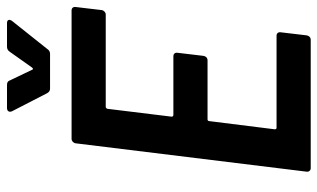

<svg xmlns="http://www.w3.org/2000/svg" viewBox="-204 -726 929 562"><g transform="rotate(-90 261.0 -444.5)"><path d="M399 -771 481 -874C487 -882 485 -889 475 -889H406C400 -889 395 -887 391 -881L345 -816C342 -812 339 -812 338 -816L307 -881C305 -887 300 -889 294 -889H226C217 -889 213 -882 217 -874L270 -771C273 -766 277 -763 283 -763H385C391 -763 396 -766 399 -771ZM513 -612 522 -688C523 -695 519 -700 512 -700H136C130 -700 124 -695 123 -688L40 -12C39 -5 44 0 50 0H426C433 0 438 -5 439 -12L448 -88C449 -95 445 -100 438 -100H168C166 -100 164 -102 164 -105L188 -297C188 -300 190 -302 193 -302H366C373 -302 378 -307 379 -314L388 -390C389 -397 385 -402 378 -402H206C203 -402 201 -404 201 -407L224 -595C225 -598 227 -600 230 -600H500C506 -600 512 -605 513 -612Z"/></g></svg>

Font: Barlow Semi Condensed SemiBold
Style: Italic
Weight: 600
Width: 4
Italic angle: -7°
Designer: Jeremy Tribby
Foundry: Tribby Type
Version: Version 1.422;hotconv 1.0.109;makeotfexe 2.5.65596